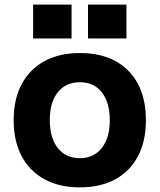

<svg xmlns="http://www.w3.org/2000/svg" viewBox="-20 -797 690 829"><path d="M325 12Q236 12 172 -23Q108 -58 73.5 -123Q39 -188 39 -278Q39 -369 73.5 -433.5Q108 -498 172 -533Q236 -568 325 -568Q459 -568 534.5 -491Q610 -414 610 -278Q610 -188 576 -123Q542 -58 478 -23Q414 12 325 12ZM325 -114Q385 -114 419.5 -158Q454 -202 454 -278Q454 -355 419.5 -398.5Q385 -442 325 -442Q264 -442 229.5 -398.5Q195 -355 195 -278Q195 -202 229.5 -158Q264 -114 325 -114ZM360 -631V-777H526V-631ZM123 -631V-777H289V-631Z"/></svg>

Font: Azeret Mono Thin
Style: Bold
Weight: 700
Version: Version 1.002